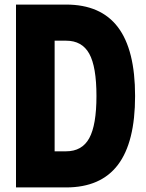

<svg xmlns="http://www.w3.org/2000/svg" viewBox="-20 -820 640 840"><path d="M50 0V-800H269Q421 -800 496 -701Q571 -602 571 -400Q571 -198 496 -99Q421 0 269 0ZM219 -158H269Q339 -158 370.5 -215.5Q402 -273 402 -400Q402 -528 370.5 -585Q339 -642 269 -642H219Z"/></svg>

Font: Martian Mono Condensed
Style: Bold
Weight: 700
Width: 3
Designer: Roman Shamin
Foundry: Evil Martians
Version: Version 1.000